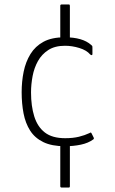

<svg xmlns="http://www.w3.org/2000/svg" viewBox="-20 -728 517 860"><path d="M271 -73Q212 -73 174 -91.5Q136 -110 115 -143Q94 -176 85.5 -220Q77 -264 77 -315Q77 -363 86 -407Q95 -451 116.5 -486Q138 -521 175 -541Q212 -561 270 -561Q310 -561 339.5 -552.5Q369 -544 388 -527Q393 -523 393.5 -521Q394 -519 394 -514V-487Q394 -481 391 -481Q388 -481 384 -484Q368 -503 335.5 -513Q303 -523 271 -523Q226 -523 196.5 -504Q167 -485 150 -454.5Q133 -424 126 -387Q119 -350 119 -314Q119 -253 133.5 -206.5Q148 -160 181 -134.5Q214 -109 272 -109Q307 -109 333.5 -115.5Q360 -122 381 -132Q387 -137 390 -131L400 -111Q401 -108 400 -106Q399 -104 397 -103Q375 -87 342 -80Q309 -73 271 -73ZM293 -93V107Q293 109 292 110.5Q291 112 288 112H256Q253 112 251.5 110.5Q250 109 250 106V-93ZM250 -536V-703Q250 -705 251.5 -706.5Q253 -708 256 -708H288Q291 -708 292 -706.5Q293 -705 293 -702V-536Z"/></svg>

Font: Glory ExtraLight
Style: Regular
Weight: 250
Version: Version 1.011